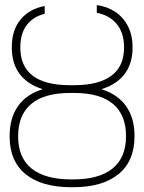

<svg xmlns="http://www.w3.org/2000/svg" viewBox="-20 -741 579 770"><path d="M52.7 -194.3Q52.7 -108.4 106.9 -64.9Q161.1 -21.5 265.6 -21.5H273.4Q377.4 -21.5 431.4 -65.2Q485.4 -108.9 485.4 -195.3Q485.4 -280.3 433.3 -324.2Q381.3 -368.2 277.3 -368.2H261.7Q157.2 -368.2 105 -324Q52.7 -279.8 52.7 -194.3ZM477.5 -550.8Q477.5 -609.4 448 -644.8Q418.5 -680.2 368.2 -689.5V-720.7Q410.2 -714.8 442.4 -693.4Q474.6 -671.9 493.2 -635.7Q511.7 -599.6 511.7 -550.8Q511.7 -485.8 479.5 -443.8Q447.3 -401.9 386.7 -383.3Q452.1 -362.8 485.8 -315.2Q519.5 -267.6 519.5 -195.3Q519.5 -94.7 455.1 -42.5Q390.6 9.8 273.4 9.8H265.6Q147.5 9.8 83 -42.2Q18.6 -94.2 18.6 -194.3Q18.6 -267.6 52.2 -315.4Q85.9 -363.3 151.4 -383.3Q91.3 -401.9 59.3 -443.8Q27.3 -485.8 27.3 -550.8Q27.3 -621.1 63.2 -663.6Q99.1 -706.1 159.2 -716.8V-685.5Q113.8 -674.8 87.6 -640.9Q61.5 -606.9 61.5 -550.8Q61.5 -399.4 260.7 -399.4H278.3Q374.5 -399.4 426 -436.8Q477.5 -474.1 477.5 -550.8Z"/></svg>

Font: Pretendard Thin
Style: Regular
Weight: 100
Designer: Base glyphs from Inter by Rasmus Andersson; Hangeul glyphs from Noto Sans CJK(Source Han Sans) by Jang Soo-young and Kan
Foundry: Kil Hyung-jin
Version: Version 1.309